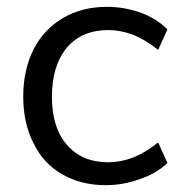

<svg xmlns="http://www.w3.org/2000/svg" viewBox="-20 -535 535 562"><path d="M289 7Q217 7 162 -25Q107 -56 78 -116Q48 -175 48 -252Q48 -330 78 -390Q108 -449 164 -482Q220 -515 293 -515Q343 -515 392 -498Q439 -480 470 -449L443 -389Q405 -419 370 -433Q333 -447 297 -447Q220 -447 176 -396Q132 -343 132 -252Q132 -161 176 -111Q220 -60 297 -60Q333 -60 370 -74Q405 -88 443 -118L470 -58Q438 -27 390 -11Q341 7 289 7Z"/></svg>

Font: PRinguin Sans
Style: Regular
Weight: 400
Designer: Vernon Adams
Foundry: Vernon Adams
Version: ""